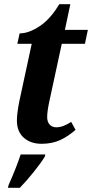

<svg xmlns="http://www.w3.org/2000/svg" viewBox="-20 -679 441 920"><path d="M61 -102Q61 -134 72 -191L132 -469H63L74 -519Q118 -519 170 -553.5Q222 -588 264 -659H317L291 -536H401L387 -469H276L217 -196Q206 -146 206 -118Q206 -95 218 -82Q230 -69 250 -69Q282 -69 321 -95L342 -57Q306 -25 267.5 -7.5Q229 10 179 10Q127 10 94 -19Q61 -48 61 -102ZM21 208Q60 120 79 61H197L195 71Q177 101 142 144.5Q107 188 75 221H18Z"/></svg>

Font: Noto Serif Narrow
Style: Bold Italic
Weight: 700
Width: 4
Italic angle: -12°
Designer: Monotype Design Team
Foundry: Monotype Imaging Inc.
Version: Version 1.001